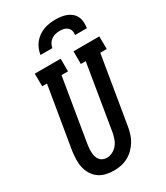

<svg xmlns="http://www.w3.org/2000/svg" viewBox="-233 -1051 996 1154"><g transform="rotate(-30 265.5 -473.5)"><path d="M205 8Q176 8 149 1.5Q122 -5 100.5 -20.5Q79 -36 65 -59Q51 -82 45 -109Q39 -136 40 -164.5Q41 -193 45 -222L116 -647H83L82 -735H262V-647H217L144 -207Q142 -193 141 -179Q140 -165 141 -151Q142 -137 146 -124Q150 -111 158.5 -100.5Q167 -90 179.5 -85Q192 -80 206 -80Q226 -80 245.5 -90Q265 -100 278.5 -116.5Q292 -133 299 -153Q306 -173 310 -193L385 -647H351V-735H530L531 -647H486L408 -179Q404 -155 396.5 -131Q389 -107 375.5 -85Q362 -63 343 -44.5Q324 -26 301.5 -14Q279 -2 254 3Q229 8 205 8ZM168 -815Q171 -835 179 -855Q187 -875 200.5 -892Q214 -909 232.5 -922Q251 -935 270.5 -942Q290 -949 311 -952Q332 -955 352 -955Q372 -955 392 -952Q412 -949 429.5 -942Q447 -935 461.5 -922Q476 -909 483.5 -892Q491 -875 492 -855Q493 -835 490 -815H408Q411 -830 407 -844Q403 -858 393 -867Q383 -876 369 -879.5Q355 -883 340 -883Q325 -883 310 -879.5Q295 -876 282 -867Q269 -858 261 -844Q253 -830 250 -815Z"/></g></svg>

Font: Iosevka Curly Slab Semibold
Style: Italic
Weight: 600
Italic angle: -9°
Monospace: yes
Designer: Belleve Invis
Foundry: Belleve Invis
Version: Version 22.1.2; ttfautohint (v1.8.4)